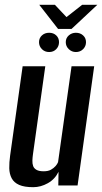

<svg xmlns="http://www.w3.org/2000/svg" viewBox="-20 -770 424 797"><path d="M118 7Q81 7 59.5 -2.5Q38 -12 28.5 -30Q19 -48 18.5 -71.5Q18 -95 22 -124L74 -495H168L117 -131Q115 -117 114.5 -104Q114 -91 117.5 -81Q121 -71 131.5 -65Q142 -59 161 -59Q180 -59 191.5 -65.5Q203 -72 210.5 -80.5Q218 -89 221 -97L277 -495H371L302 0H222L223 -57Q208 -26 178.5 -9.5Q149 7 118 7ZM184 -554Q166 -554 154 -566Q142 -578 142 -595Q142 -612 154 -623Q166 -634 184 -634Q202 -634 213.5 -623Q225 -612 225 -595Q225 -578 213.5 -566Q202 -554 184 -554ZM295 -554Q278 -554 265.5 -566Q253 -578 253 -595Q253 -612 265.5 -623Q278 -634 295 -634Q313 -634 325 -623Q337 -612 337 -595Q337 -578 325 -566Q313 -554 295 -554ZM221 -650 143 -750H208L256 -699L321 -750H384L277 -650Z"/></svg>

Font: Alumni Sans Thin SemiBold
Style: Italic
Weight: 600
Italic angle: -8°
Version: Version 1.016